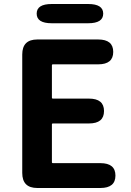

<svg xmlns="http://www.w3.org/2000/svg" viewBox="-20 -938 655 958"><path d="M166 0Q91 0 91 -75V-666Q91 -741 166 -741H470Q545 -741 545 -679Q545 -617 470 -617H244Q239 -617 239 -612V-451Q239 -446 244 -446H424Q499 -446 499 -384Q499 -322 424 -322H244Q239 -322 239 -317V-129Q239 -124 244 -124H481Q556 -124 556 -62Q556 0 481 0ZM238 -822Q163 -822 163 -870Q163 -918 238 -918H420Q495 -918 495 -870Q495 -822 420 -822Z"/></svg>

Font: Resource Han Rounded JP
Style: Bold
Weight: 700
Designer: Cyano Hao (round all glyphs); Ryoko NISHIZUKA 西塚涼子 (kana, bopomofo & ideographs); Paul D. Hunt (Latin, Greek & Cyrillic)
Foundry: Cyano Hao
Version: 0.990